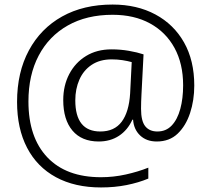

<svg xmlns="http://www.w3.org/2000/svg" viewBox="-20 -730 929 844"><path d="M834 -354Q834 -289 815.5 -233Q797 -177 761 -142.5Q725 -108 669 -108Q624 -108 596 -134.5Q568 -161 565 -204H562Q541 -158 503 -133Q465 -108 414 -108Q339 -108 298.5 -156Q258 -204 258 -290Q258 -354 284.5 -404.5Q311 -455 358.5 -484Q406 -513 470 -513Q510 -513 547 -506.5Q584 -500 611 -491L602 -317Q601 -299 600.5 -282.5Q600 -266 600 -252Q600 -198 618.5 -175Q637 -152 672 -152Q710 -152 735 -178.5Q760 -205 772.5 -251Q785 -297 785 -355Q785 -450 747 -519.5Q709 -589 639.5 -627Q570 -665 475 -665Q361 -665 278 -618Q195 -571 150 -485.5Q105 -400 105 -284Q105 -126 188 -38.5Q271 49 424 49Q479 49 533 37Q587 25 632 7V55Q589 73 536.5 83.5Q484 94 424 94Q309 94 226 49Q143 4 99 -80.5Q55 -165 55 -282Q55 -412 107 -508.5Q159 -605 253 -657.5Q347 -710 475 -710Q582 -710 663 -666.5Q744 -623 789 -543.5Q834 -464 834 -354ZM311 -289Q311 -152 421 -152Q483 -152 515 -195Q547 -238 552 -319L559 -457Q541 -462 518.5 -465.5Q496 -469 471 -469Q419 -469 383 -445Q347 -421 329 -380Q311 -339 311 -289Z"/></svg>

Font: Noto Sans Myanmar Light
Style: Regular
Weight: 300
Designer: Monotype Design Team
Foundry: Monotype Imaging Inc.
Version: Version 2.107; ttfautohint (v1.8.4.7-5d5b)